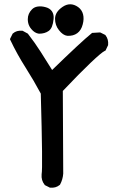

<svg xmlns="http://www.w3.org/2000/svg" viewBox="-20 -862 540 894"><path d="M210.4 10.7 190.9 1 189 0 187.5 -2Q171.4 -22.5 173.8 -49.8V-50.3V-50.8Q179.7 -77.1 169.9 -426.3Q137.2 -487.3 99.1 -547.4Q59.6 -609.4 28.3 -675.3L26.4 -679.7L28.3 -684.1L38.1 -703.6L39.1 -705.6L40.5 -706.5Q57.1 -721.2 83 -718.8H85L86.9 -717.8L108.4 -706.1L109.9 -705.1L111.3 -703.1Q127 -682.6 141.4 -662.4Q155.8 -642.1 168.5 -622.1Q191.4 -585.9 222.7 -536.1Q357.4 -667 406.7 -707L409.2 -709H412.6L443.8 -710.9H446.3L448.7 -710L468.3 -700.2L470.2 -699.2L471.7 -697.3Q485.8 -678.7 483.4 -653.3V-651.9L482.4 -649.9L472.7 -629.4L471.2 -626.5L467.8 -625Q453.1 -618.2 402.1 -569.8Q351.1 -521.5 272.5 -438.5Q274.4 -87.9 274.4 -54.7V-54.2V-53.7Q272.5 -26.4 259.8 -2.9L258.8 -1.5L256.8 0Q239.3 14.2 213.9 11.7H211.9ZM293 -695.3Q272.9 -697.8 254.4 -721.7Q236.3 -744.6 236.3 -774.4Q236.3 -806.2 271.5 -830.1Q307.6 -854.5 343.8 -829.1Q361.3 -816.4 366.7 -795.4Q372.1 -774.4 365.2 -748.5Q358.4 -721.2 339.8 -707.5Q321.3 -693.8 293.5 -695.3ZM161.1 -705.1Q141.6 -707.5 125.5 -727.1Q120.1 -733.4 116.5 -740.7Q112.8 -748 111.1 -756.1Q109.4 -764.2 109.4 -772.5Q109.4 -798.8 128.9 -818.4Q139.2 -829.1 155.5 -831.5Q171.9 -834 190.4 -829.1Q211.4 -824.2 221.7 -809.6Q231.9 -794.9 229.5 -772.9Q227.5 -752.4 221.9 -738.5Q216.3 -724.6 206.5 -717.8Q188.5 -705.1 162.1 -705.1H161.6Z"/></svg>

Font: NaikaiFont
Style: Bold
Weight: 700
Version: Version 1.89